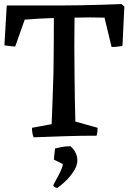

<svg xmlns="http://www.w3.org/2000/svg" viewBox="-20 -670 637 948"><path d="M146 8Q138 -10 138 -39L235 -57Q237 -109 239.5 -175Q242 -241 244 -310Q245 -382 245.5 -453Q246 -524 246 -581Q210 -580 174 -578Q138 -576 102 -573L55 -440Q42 -441 29 -442.5Q16 -444 2 -446V-450L13 -638L14 -643Q80 -643 149.5 -643Q219 -643 288 -643Q327 -643 378 -644Q429 -645 482 -646.5Q535 -648 580 -650L594 -638L585 -450L584 -443Q571 -441 558 -439.5Q545 -438 531 -438L496 -583Q462 -584 424 -584Q386 -584 348 -583Q347 -513 347 -443Q347 -373 348 -303Q349 -244 349.5 -186.5Q350 -129 352 -70L462 -39Q462 -16 457 0Q377 0 299 2.5Q221 5 146 8ZM263 258Q257 258 250 253.5Q243 249 243 247Q243 244 250 231Q257 218 266.5 200.5Q276 183 283 166.5Q290 150 290 140L246 118Q246 114 247.5 101.5Q249 89 250 77.5Q251 66 252 63Q263 60 284 56Q305 52 328 52Q362 82 362 123Q362 145 346.5 171Q331 197 308 220Q285 243 263 258Z"/></svg>

Font: Labrada Medium
Style: Regular
Weight: 500
Designer: Mercedes Jáuregui
Foundry: Omnibus-Type Team
Version: Version 1.000; ttfautohint (v1.8.4.7-5d5b)